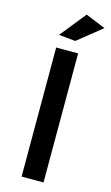

<svg xmlns="http://www.w3.org/2000/svg" viewBox="-137 -957 583 1006"><g transform="rotate(15 155.0 -454.0)"><path d="M179 -759 89 -768 201.5 -908 309.5 -863.5ZM210.5 0H91.5V-700H210.5Z"/></g></svg>

Font: Argentum Novus Medium
Style: Regular
Weight: 500
Designer: Julieta Ulanovsky (font) & Cristiano Sobral (main changes)
Foundry: Julieta Ulanovsky (font) & Cristiano Sobral (main changes)
Version: Version 3.00;November 27, 2020;FontCreator 13.0.0.2655 64-bi